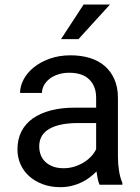

<svg xmlns="http://www.w3.org/2000/svg" viewBox="-20 -791 600 822"><path d="M406.2 0Q401.4 -10.3 398.4 -25.4Q395.5 -40.5 393.1 -57.1Q380.4 -43.9 364 -31.5Q347.7 -19 328.1 -9.8Q308.6 -0.5 286.1 4.9Q263.7 10.3 238.3 10.3Q196.8 10.3 162.8 -2.4Q128.9 -15.1 105 -36.6Q81.1 -58.1 67.9 -87.6Q54.7 -117.2 54.7 -150.9Q54.7 -194.8 71.8 -228.3Q88.9 -261.7 120.8 -284.2Q152.8 -306.6 198.2 -318.4Q243.7 -330.1 299.3 -330.1H391.6V-372.6Q391.6 -421.4 362.5 -450.4Q333.5 -479.5 276.4 -479.5Q250.5 -479.5 228.8 -472.4Q207 -465.3 191.9 -453.4Q176.8 -441.4 168.2 -425.8Q159.7 -410.2 159.7 -393.1H65.9Q65.9 -422.4 81.3 -451.2Q96.7 -480 124.8 -502.7Q152.8 -525.4 192.9 -539.8Q232.9 -554.2 282.2 -554.2Q326.2 -554.2 363.8 -543Q401.4 -531.7 428 -508.8Q454.6 -485.8 469.7 -451.7Q484.9 -417.5 484.9 -371.6V-118.7Q484.9 -90.8 489.5 -60.5Q494.1 -30.3 503.9 -7.8V0ZM252 -70.8Q277.3 -70.8 299.3 -77.9Q321.3 -85 339.4 -96.2Q357.4 -107.4 370.8 -122.1Q384.3 -136.7 391.6 -152.3V-264.2H314.5Q234.4 -264.2 191.2 -239.3Q147.9 -214.4 147.9 -164.1Q147.9 -144.5 154.5 -127.4Q161.1 -110.4 174.3 -97.9Q187.5 -85.4 206.8 -78.1Q226.1 -70.8 252 -70.8ZM337.9 -771.5H450.7L315.9 -623.5H241.2Z"/></svg>

Font: Roboto2
Style: Regular
Weight: 400
Designer: Google
Foundry: Google
Version: Version 2.000981-w3; 2014; ttfautohint (v1.1) -l 5 -r 24 -G 